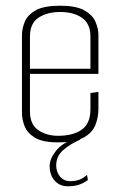

<svg xmlns="http://www.w3.org/2000/svg" viewBox="-20 -495 422 673"><path d="M183 4Q130 4 103 -12Q76 -28 66.5 -52Q57 -76 57 -99V-372Q57 -395 67 -419Q77 -443 105.5 -459Q134 -475 191 -475Q246 -475 275 -459Q304 -443 314.5 -419Q325 -395 325 -372V-236H85V-104Q85 -59 114 -39Q143 -19 183 -19Q236 -19 266.5 -40.5Q297 -62 297 -112V-169L325 -173V-114Q325 -83 314 -56Q303 -29 272.5 -12.5Q242 4 183 4ZM85 -367V-254H297V-367Q297 -412 267.5 -432.5Q238 -453 191 -453Q145 -453 115 -433Q85 -413 85 -367ZM218 158Q189 158 171.5 138Q154 118 154 87Q154 62 176 34Q198 6 244 -10L262 -6Q225 10 201 31.5Q177 53 177 85Q177 108 190.5 124Q204 140 226 140Q243 140 256.5 135.5Q270 131 285 118L288 136Q270 149 253.5 153.5Q237 158 218 158Z"/></svg>

Font: Smooch Sans ExtraLight
Style: Regular
Weight: 200
Designer: Robert E. Leuschke
Foundry: Robert E. Leuschke
Version: Version 1.010; ttfautohint (v1.8.3)